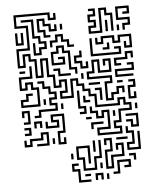

<svg xmlns="http://www.w3.org/2000/svg" viewBox="-60 -733 860 1016"><g transform="rotate(-5 370.0 -225.0)"><path d="M619 -555V-591H649V-609H589V-681H661V-639H625V-651H649V-669H601V-621H661V-579H631V-555ZM439 -9V-51H499V-129H481V-99H439V-129H409V-165H421V-141H451V-111H469V-141H511V-39H451V-21H559V-39H529V-81H559V-141H619V-159H589V-189H571V-159H439V-219H409V-249H379V-279H349V-309H331V-219H259V-261H289V-309H271V-279H229V-339H199V-429H181V-339H139V-429H109V-459H91V-399H49V-501H109V-609H49V-681H241V-651H259V-675H271V-639H229V-669H61V-621H121V-489H61V-411H79V-471H121V-441H151V-351H169V-441H211V-351H241V-291H259V-321H301V-249H271V-231H319V-321H361V-291H391V-261H421V-231H451V-171H559V-201H601V-171H631V-129H571V-69H541V-51H571V-9ZM439 -549V-591H469V-609H439V-651H469V-669H445V-681H481V-639H451V-621H481V-579H451V-561H499V-681H541V-651H571V-555H559V-639H529V-669H511V-549ZM199 -549V-579H169V-651H211V-621H241V-591H259V-615H271V-579H229V-609H199V-639H181V-591H211V-561H235V-549ZM139 -459V-525H151V-471H169V-501H199V-519H169V-549H139V-639H85V-651H151V-561H181V-531H211V-489H181V-459ZM529 -555V-615H541V-555ZM289 -585V-615H301V-585ZM589 -555V-585H601V-555ZM49 -519V-585H61V-531H79V-585H91V-519ZM319 -489V-519H289V-549H271V-519H241V-495H229V-531H259V-561H301V-531H331V-501H355V-489ZM619 -459V-495H631V-471H649V-519H601V-489H559V-519H511V-489H469V-525H481V-501H499V-531H571V-501H589V-531H661V-459ZM439 -429V-525H451V-441H589V-459H565V-471H601V-429ZM349 -345V-369H319V-459H289V-489H271V-459H241V-411H289V-429H265V-441H301V-399H229V-471H259V-501H301V-471H331V-381H361V-345ZM505 -459V-471H529V-495H541V-459ZM379 -369V-399H349V-441H379V-465H391V-429H361V-411H391V-381H409V-405H421V-369ZM559 -369V-411H619V-441H661V-405H649V-429H631V-399H571V-381H595V-369ZM499 -189V-291H529V-309H409V-351H439V-411H481V-351H529V-399H511V-375H499V-411H541V-339H469V-399H451V-339H421V-321H541V-279H511V-201H529V-231H559V-261H601V-225H589V-249H571V-219H541V-189ZM49 -189V-231H79V-261H115V-249H91V-219H61V-201H139V-279H109V-309H91V-279H49V-351H109V-405H121V-339H61V-291H79V-321H121V-291H151V-189ZM55 -369V-381H85V-369ZM259 -339V-369H235V-381H271V-351H325V-339ZM559 -309V-351H649V-369H625V-381H661V-339H571V-321H655V-309ZM379 -315V-345H391V-315ZM115 -129V-141H139V-171H229V-189H199V-231H229V-249H199V-279H169V-309H145V-321H181V-291H211V-261H241V-219H211V-201H241V-159H151V-129ZM619 -189V-261H649V-279H625V-291H661V-249H631V-201H649V-225H661V-189ZM415 -279V-291H475V-279ZM565 -279V-291H595V-279ZM469 -195V-249H445V-261H481V-195ZM355 -129V-141H379V-159H349V-255H361V-171H391V-129ZM169 -195V-225H181V-195ZM379 -189V-225H391V-201H415V-189ZM259 -165V-195H271V-165ZM55 -99V-111H79V-159H61V-135H49V-171H91V-99ZM649 -135V-165H661V-135ZM229 21V-51H259V-129H211V-111H241V-69H169V-105H181V-81H229V-99H199V-141H271V-39H241V9H259V-15H271V21ZM529 -105V-135H541V-105ZM109 -75V-111H151V-75H139V-99H121V-75ZM385 -99V-111H415V-99ZM619 -39V-69H595V-81H631V-51H649V-99H595V-111H661V-39ZM55 -39V-51H79V-69H55V-81H91V-39ZM409 -45V-81H475V-69H421V-45ZM49 21V-15H61V9H79V-21H139V-51H181V21H115V9H169V-39H151V-9H91V21ZM589 81V39H619V-9H589V-45H601V-21H631V51H601V69H649V-15H661V81ZM199 15V-15H211V15ZM469 171V69H499V21H481V45H469V9H511V81H481V159H499V99H559V51H541V75H529V39H571V111H511V171ZM535 21V9H595V21ZM349 171V111H319V39H391V135H379V51H331V99H361V159H409V99H439V15H451V111H421V171ZM409 75V15H421V75ZM289 105V75H301V105ZM619 135V111H595V99H631V135ZM319 231V171H289V129H325V141H301V159H331V219H385V231ZM505 201V189H529V129H601V171H565V159H589V141H541V201ZM439 165V135H451V165ZM355 201V189H385V201ZM409 225V189H451V225H439V201H421V225ZM469 225V195H481V225Z"/></g></svg>

Font: Rubik Maze
Style: Regular
Weight: 400
Designer: Hubert and Fischer, NaN
Foundry: Hubert and Fischer, NaN
Version: Version 2.200